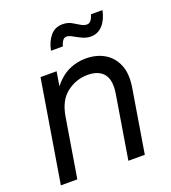

<svg xmlns="http://www.w3.org/2000/svg" viewBox="-132 -814 810 911"><g transform="rotate(-20 273.5 -358.0)"><path d="M151.4 -298.8 102.1 0H19L104 -515.6H185.1L173.3 -443.8Q206.5 -486.3 247.3 -505.9Q288.1 -525.4 335 -525.4Q388.2 -525.4 428.5 -502Q468.8 -478.5 487.8 -432.4Q506.8 -386.2 495.1 -317.4L442.9 0H359.9L412.1 -317.4Q423.3 -384.3 398.2 -416.7Q373 -449.2 316.9 -449.2Q258.8 -449.2 211.4 -413.1Q164.1 -377 151.4 -298.8ZM396 -614.7Q372.6 -614.7 351.8 -624.8Q331.1 -634.8 314.2 -644.5Q297.4 -654.3 285.2 -654.3Q272.5 -654.3 264.4 -642.1Q256.3 -629.9 253.4 -616.2H193.4Q201.7 -659.2 225.1 -687.5Q248.5 -715.8 287.1 -715.8Q312 -715.8 330.8 -705.6Q349.6 -695.3 365.5 -685.1Q381.3 -674.8 397.5 -674.8Q419.4 -674.8 430.7 -713.9H488.8Q480 -668.9 455.6 -641.8Q431.2 -614.7 396 -614.7Z"/></g></svg>

Font: Inter Display
Style: Italic
Weight: 400
Italic angle: -9.39999°
Designer: Rasmus Andersson
Foundry: rsms
Version: Version 4.000;git-a52131595